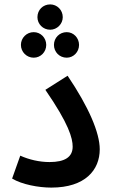

<svg xmlns="http://www.w3.org/2000/svg" viewBox="-20 -846 512 872"><path d="M208 -711C239 -711 265 -737 265 -768C265 -801 239 -826 208 -826C175 -826 150 -801 150 -768C150 -737 175 -711 208 -711ZM133 -584C165 -584 190 -610 190 -642C190 -674 165 -700 133 -700C101 -700 75 -674 75 -642C75 -610 101 -584 133 -584ZM283 -584C314 -584 339 -610 339 -642C339 -674 314 -700 283 -700C250 -700 225 -674 225 -642C225 -610 250 -584 283 -584ZM35 -35C80 -8 155 6 213 6C367 6 433 -74 433 -168C433 -243 383 -360 287 -502L186 -438C293 -283 310 -218 310 -180C310 -133 275 -110 205 -110C159 -110 112 -121 72 -139Z"/></svg>

Font: Noto Sans Arabic SemCond SemBd
Style: Regular
Weight: 600
Width: 4
Designer: Monotype Design Team, Nadine Chahine, Nizar Qandah and Khaled Hosny
Foundry: Monotype Imaging Inc.
Version: Version 2.012